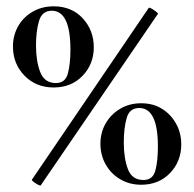

<svg xmlns="http://www.w3.org/2000/svg" viewBox="-20 -580 614 608"><path d="M150 -303Q94 -303 57.5 -340.5Q21 -378 21 -433Q21 -468 37.5 -497Q54 -526 83.5 -543Q113 -560 150 -560Q207 -560 242 -522Q277 -484 277 -430Q277 -377 241.5 -340Q206 -303 150 -303ZM157 -317Q187 -317 195 -347.5Q203 -378 203 -423Q203 -546 144 -546Q113 -546 103.5 -513.5Q94 -481 94 -436Q94 -386 107.5 -351.5Q121 -317 157 -317ZM427 5Q390 5 360.5 -12.5Q331 -30 314.5 -59.5Q298 -89 298 -125Q298 -160 314.5 -189Q331 -218 360.5 -235.5Q390 -253 427 -253Q465 -253 493 -235.5Q521 -218 537.5 -188.5Q554 -159 554 -123Q554 -69 518.5 -32Q483 5 427 5ZM434 -10Q464 -10 472 -40Q480 -70 480 -116Q480 -238 421 -238Q390 -238 381 -206Q372 -174 372 -129Q372 -79 385 -44.5Q398 -10 434 -10ZM109 7Q108 9 100.5 5Q93 1 86.5 -4Q80 -9 81 -11L451 -555Q453 -557 460.5 -552.5Q468 -548 474.5 -543Q481 -538 480 -536Z"/></svg>

Font: Cormorant Infant Light SemiBold
Style: Regular
Weight: 600
Version: Version 4.001